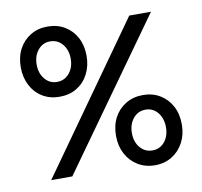

<svg xmlns="http://www.w3.org/2000/svg" viewBox="-81 -802 954 905"><g transform="rotate(-10 396.5 -350.0)"><path d="M95 0 592 -700H696L196 0ZM590 16Q544 16 508 -6Q472 -28 452 -66Q432 -104 432 -152Q432 -202 452 -239.5Q472 -277 508 -298.5Q544 -320 590 -320Q636 -320 671.5 -298.5Q707 -277 727 -239.5Q747 -202 747 -152Q747 -104 727 -66Q707 -28 671.5 -6Q636 16 590 16ZM590 -55Q626 -55 648.5 -82.5Q671 -110 671 -152Q671 -194 648.5 -222Q626 -250 590 -250Q554 -250 531 -222Q508 -194 508 -152Q508 -110 531 -82.5Q554 -55 590 -55ZM203 -380Q157 -380 121.5 -401.5Q86 -423 66 -461.5Q46 -500 46 -548Q46 -598 66 -635.5Q86 -673 121.5 -694.5Q157 -716 203 -716Q250 -716 285.5 -694.5Q321 -673 341 -635.5Q361 -598 361 -548Q361 -500 341 -461.5Q321 -423 285.5 -401.5Q250 -380 203 -380ZM203 -451Q239 -451 262 -478.5Q285 -506 285 -548Q285 -590 262 -617.5Q239 -645 203 -645Q168 -645 145 -617.5Q122 -590 122 -548Q122 -506 145 -478.5Q168 -451 203 -451Z"/></g></svg>

Font: Figtree Light Medium
Style: Regular
Weight: 500
Version: Version 2.001;gftools[0.9.30]